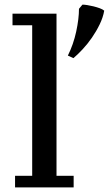

<svg xmlns="http://www.w3.org/2000/svg" viewBox="-20 -809 470 829"><path d="M298 0H45V-50H119V-700H34V-750H224V-50H298ZM273 -569Q297 -617 309 -672.5Q321 -728 321 -771L336 -789Q344 -789 357 -787Q370 -785 384 -781.5Q398 -778 410.5 -773.5Q423 -769 430 -763Q425 -734 410.5 -704Q396 -674 377 -646.5Q358 -619 336.5 -596Q315 -573 297 -558Z"/></svg>

Font: PT Serif Caption
Style: Regular
Weight: 400
Designer: A.Korolkova, O.Umpeleva, V.Yefimov
Foundry: ParaType Ltd
Version: Version 1.000W OFL